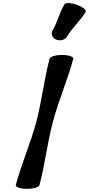

<svg xmlns="http://www.w3.org/2000/svg" viewBox="-20 -1172 563 1216"><path d="M406 -943C438 -997 490 -1042 522 -1096C529 -1109 503 -1129 466 -1142C429 -1155 394 -1156 388 -1144C355 -1090 344 -1031 312 -977C301 -955 313 -929 339 -920C365 -911 395 -921 406 -943ZM294 -800C259 -666 245 -534 210 -400C174 -266 116 -134 80 0C78 13 110 24 151 24C193 24 228 13 230 0C266 -134 279 -266 315 -400C350 -534 409 -666 444 -800C446 -813 415 -824 373 -824C332 -824 296 -813 294 -800Z"/></svg>

Font: Nupuram Black Oblique
Style: Regular
Weight: 900
Designer: Santhosh Thottingal (santhosh.thottingal@gmail.com)
Foundry: SMC
Version: Version 1.000